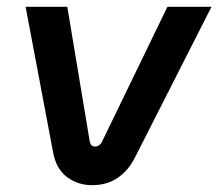

<svg xmlns="http://www.w3.org/2000/svg" viewBox="-20 -530 639 562"><path d="M250 12Q208 12 176.5 -11.5Q145 -35 136 -81L55 -510H177L243 -114Q245 -107 249 -104Q253 -101 258 -101Q271 -101 278 -114L470 -510H599L375 -69Q356 -31 324.5 -9.5Q293 12 250 12Z"/></svg>

Font: MuseoModerno Medium
Style: Italic
Weight: 500
Italic angle: -9°
Designer: Pablo Cosgaya, Héctor Gatti, Marcela Romero, and the Authors of The MuseoModerno Project.
Foundry: Omnibus-Type Team
Version: Version 1.003